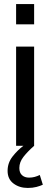

<svg xmlns="http://www.w3.org/2000/svg" viewBox="-20 -720 248 948"><path d="M59.5 0V-490H148.5V0ZM59.5 -600V-700H148.5V-600ZM95.5 0H148.5Q116 28.5 95.8 54.5Q75.5 80.5 75.5 109.5Q75.5 133 88.8 145Q102 157 123.5 157Q138.5 157 151.2 153.5Q164 150 176.5 144L191.5 192Q179 198 160 203Q141 208 117 208Q76 208 46.8 186.2Q17.5 164.5 17.5 123.5Q17.5 84 42.2 52.5Q67 21 95.5 0Z"/></svg>

Font: Cabin
Style: Regular
Weight: 400
Width: 4
Designer: Pablo Impallari
Foundry: Pablo Impallari. http://www.impallari.com Igino Marini. http://www.ikern.com
Version: Version 3.001